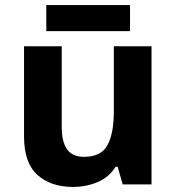

<svg xmlns="http://www.w3.org/2000/svg" viewBox="-20 -729 697 759"><path d="M579 -546V0H465L445 -70H437Q411 -28 365.5 -9Q320 10 269 10Q181 10 128 -37.5Q75 -85 75 -190V-546H224V-227Q224 -169 245 -139Q266 -109 312 -109Q380 -109 405 -155.5Q430 -202 430 -289V-546ZM494 -709V-606H163V-709Z"/></svg>

Font: Noto Sans Adlam Unjoined
Style: Bold
Weight: 700
Version: Version 3.001